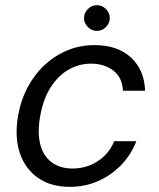

<svg xmlns="http://www.w3.org/2000/svg" viewBox="-20 -713 617 745"><path d="M250 12Q178 12 128 -22.5Q78 -57 57 -119Q36 -181 50 -263Q61 -325 88 -375.5Q115 -426 155 -462.5Q195 -499 243.5 -518.5Q292 -538 346 -538Q436 -538 488 -490Q540 -442 543 -361H457Q455 -411 420.5 -438.5Q386 -466 333 -466Q287 -466 246.5 -443Q206 -420 177 -375Q148 -330 136 -263Q127 -213 132 -174.5Q137 -136 154.5 -110.5Q172 -85 199 -72Q226 -59 261 -59Q297 -59 328.5 -71.5Q360 -84 385 -108Q410 -132 423 -165H509Q489 -113 450.5 -73Q412 -33 361 -10.5Q310 12 250 12ZM356 -593Q336 -593 321 -608Q306 -623 306 -643Q306 -663 321 -678Q336 -693 356 -693Q376 -693 391 -678Q406 -663 406 -643Q406 -623 391 -608Q376 -593 356 -593Z"/></svg>

Font: DM Sans 9pt
Style: Italic
Weight: 400
Italic angle: -10°
Designer: Colophon Foundry, Jonny Pinhorn
Foundry: Colophon Foundry
Version: Version 4.004